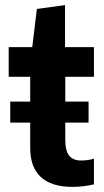

<svg xmlns="http://www.w3.org/2000/svg" viewBox="-20 -724 405 750"><path d="M20 -327H98V-424H14V-540H106L124 -689L234 -704V-540H347V-424H235V-327H326V-245H235V-178Q235 -134 250.5 -115.5Q266 -97 297 -97Q308 -97 320.5 -98.5Q333 -100 347 -104V-4Q327 1 305.5 3.5Q284 6 263 6Q181 6 139.5 -32.5Q98 -71 98 -146V-245H20Z"/></svg>

Font: Encode Sans Compressed
Style: Bold
Weight: 700
Designer: Pablo Impallari, Andres Torresi
Foundry: Pablo Impallari, Andres Torresi
Version: Version 1.000; ttfautohint (v1.00) -l 8 -r 50 -G 200 -x 14 -